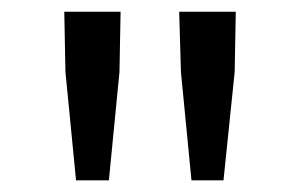

<svg xmlns="http://www.w3.org/2000/svg" viewBox="-20 -791 515 328"><path d="M109.9 -482.9 91.8 -668 89.8 -771H186L184.1 -668L166 -482.9ZM307.1 -482.9 289.1 -668 286.1 -771H382.8L380.9 -668L361.8 -482.9Z"/></svg>

Font: `nÑOS CN Regular
Style: Regular
Weight: 400
Designer: Ryoko NISHIZUKA ¬âXZm¬º[P (kana & ideographs); Paul D. Hunt (Latin, Greek & Cyrillic); Wenlong ZHANG _ e¬á¬ü¬ô (bopomof
Foundry: Adobe Systems Incorporated
Version: Version 1.004;PS 1.004;hotconv 1.0.82;makeotf.lib2.5.63406